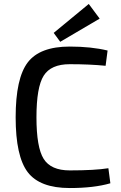

<svg xmlns="http://www.w3.org/2000/svg" viewBox="-20 -937 612 969"><path d="M483 -843 284 -726 251 -771 428 -917ZM527 -88 537 -12Q454 12 332 12Q181 12 120 -68Q59 -148 59 -345Q59 -542 120 -622Q181 -702 332 -702Q440 -702 523 -682L513 -605Q433 -613 332 -613Q237 -613 200.5 -555Q164 -497 164 -345Q164 -193 200.5 -135Q237 -77 332 -77Q459 -77 527 -88Z"/></svg>

Font: Exo 2.0 Medium
Style: Regular
Weight: 500
Designer: Natanael Gama
Version: Version 1.001;PS 001.001;hotconv 1.0.70;makeotf.lib2.5.58329